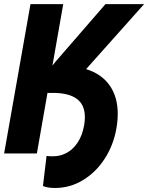

<svg xmlns="http://www.w3.org/2000/svg" viewBox="-45 -745 720 932"><path d="M526.5 -192Q526.5 -157.5 520 -121.5Q506 -41 463.5 25Q421 91 358 129.2Q295 167.5 222 167.5Q186.5 167.5 163.5 158L181 11.5Q189.5 13.5 201 13.5Q212.5 13.5 214.5 13.5Q248 13.5 278.8 -3Q309.5 -19.5 332 -53.2Q354.5 -87 363.5 -137.5Q367 -157 367 -176.5Q367 -236 328 -265Q289 -294 212 -294H185.5L134 0H-25L103 -725H262L209.5 -426.5L224.5 -445.5L467 -725H654.5L373 -409.5Q447.5 -386.5 487 -330.8Q526.5 -275 526.5 -192Z"/></svg>

Font: JuliaMono ExtraBoldItalic
Style: Regular
Weight: 800
Italic angle: -9°
Monospace: yes
Designer: cormullion
Foundry: corm
Version: Version 0.049; ttfautohint (v1.8.4)